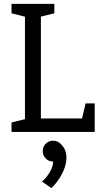

<svg xmlns="http://www.w3.org/2000/svg" viewBox="-20 -687 526 1000"><path d="M193 0H110V-667H193ZM110 0V-70H473.3V0ZM40 -667H120L124.8 -596.2L40 -617.8ZM473.3 -148.3V0H390.8L425.8 -148.3ZM40 0V-49.2L125 -70L120 0ZM174.7 -596 183 -667H263V-617.8ZM256.7 154.2Q234 154.2 218.2 138.4Q202.5 122.7 202.5 100Q202.5 77.3 218.2 61.6Q234 45.8 256.7 45.8Q279.3 45.8 295.1 61.6Q310.8 77.3 310.8 100Q310.8 122.7 295.1 138.4Q279.3 154.2 256.7 154.2ZM198.8 258.8Q222.3 238.8 239.5 209.1Q256.7 179.3 256.7 154.2L296 62.5Q318.5 83.8 323.7 110.4Q328.8 137 322.8 164.3Q316.8 191.7 303.7 217.2Q290.5 242.8 275.2 262.2Q259.8 281.7 247.5 292.5Z"/></svg>

Font: Epunda Slab Light
Style: Regular
Weight: 300
Designer: Simon Atzbach
Foundry: typofactur
Version: Version 1.102